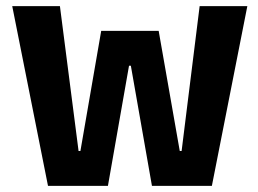

<svg xmlns="http://www.w3.org/2000/svg" viewBox="-20 -608 844 628"><path d="M137 0 20 -588H176L237 -114H243L311 -507H499L568 -114H574L633 -588H789L673 0H477L408 -393H402L333 0Z"/></svg>

Font: Ruda SemiBold
Style: Bold
Weight: 900
Designer: Mariela Monsalve and Angelina Sanchez
Foundry: Mariela Monsalve and Angelina Sanchez
Version: Version 2.000